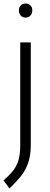

<svg xmlns="http://www.w3.org/2000/svg" viewBox="-35 -791 284 1091"><path d="M110.5 -691Q94 -691 83.2 -702.2Q72.5 -713.5 72.5 -732Q72.5 -750 83.2 -760.5Q94 -771 110.5 -771Q126.5 -771 137.5 -760.5Q148.5 -750 148.5 -732Q148.5 -713.5 137.5 -702.2Q126.5 -691 110.5 -691ZM19 280 -15 234.5Q17.5 206 38.5 179.8Q59.5 153.5 69.8 119.8Q80 86 80 35V-550H140V30Q140 95.5 123.5 139.2Q107 183 79.5 215.5Q52 248 19 280Z"/></svg>

Font: Junction Light
Style: Regular
Weight: 300
Designer: Caroline Hadilaksono
Foundry: Caroline Hadilaksono, Tyler Finck, The League of Moveable Type
Version: Version 2.000; ttfautohint (v1.8.3)